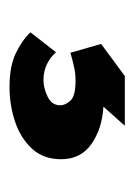

<svg xmlns="http://www.w3.org/2000/svg" viewBox="42 -94 288 413"><g transform="rotate(90 186.5 112.0)"><path d="M93 136Q103 148 118.5 155.5Q134 163 153 163Q170 163 188.5 154Q207 145 207 127Q207 116 197 105Q187 94 154 94Q138 94 123 97.5Q108 101 94 105L75 39L144 -12H251L210 34Q258 37 290.5 60Q323 83 323 125Q323 163 300.5 187.5Q278 212 242.5 224Q207 236 167 236Q123 236 95 222.5Q67 209 50 191Z"/></g></svg>

Font: Reem Kufi
Style: Bold
Weight: 700
Designer: Khaled Hosny
Version: Version 1.001